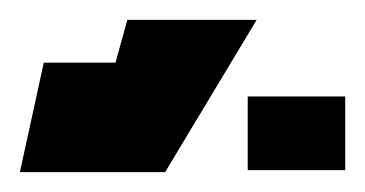

<svg xmlns="http://www.w3.org/2000/svg" viewBox="-21 -682 367 193"><path d="M107 -662H237L145 -509H64Q64 -506 107 -662ZM228 -511V-585H326V-511ZM-1 -509 23 -619H124L95 -509Z"/></svg>

Font: Coval
Style: Bold
Weight: 700
Foundry: Context Ltd
Version: Version 001.000